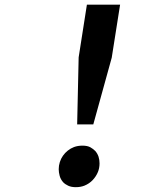

<svg xmlns="http://www.w3.org/2000/svg" viewBox="-20 -756 642 808"><path d="M311 -514.6 345.7 -736.3H485.4L450.2 -513.2L372.6 -232.4H304.7ZM298.8 31.7Q280.3 31.7 267.1 25.6Q253.9 19.5 245.6 10.7Q234.9 -1.5 231 -16.4Q227.1 -31.2 227.1 -43.9Q227.1 -59.1 231.7 -73.7Q236.3 -88.4 244.9 -100.6Q253.4 -112.8 265.4 -122.3Q277.3 -131.8 291.5 -137.2Q307.6 -143.1 327.1 -143.1Q348.1 -143.1 360.6 -136Q373 -128.9 380.9 -120.6Q390.6 -109.4 394.8 -96.2Q398.9 -83 398.9 -68.4Q398.9 -58.1 397 -48.6Q395 -39.1 392.1 -32.2Q384.3 -13.2 369.9 2Q355.5 17.1 335 25.4Q318.8 31.7 298.8 31.7Z"/></svg>

Font: Hack
Style: Bold Italic
Weight: 700
Italic angle: -11°
Monospace: yes
Designer: Christopher Simpkins
Foundry: Christopher Simpkins
Version: Version 2.017; ttfautohint (v1.4.1) -l 4 -r 80 -G 350 -x 0 -